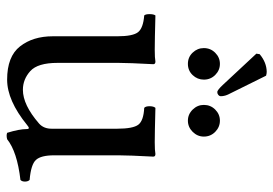

<svg xmlns="http://www.w3.org/2000/svg" viewBox="-141 -661 813 571"><g transform="rotate(90 265.5 -375.5)"><path d="M205.1 -760.3 261.2 -647Q262.7 -643.6 263.7 -640.6Q264.6 -637.7 265.1 -635Q265.6 -632.3 265.9 -630.1Q266.1 -627.9 266.1 -625Q266.1 -621.6 262.5 -618.4Q258.8 -615.2 253.9 -615.2Q247.6 -615.2 231 -633.3L139.6 -731.4L141.1 -741.2Q165.5 -761.7 193.4 -762.2Q198.7 -762.2 205.1 -760.3ZM123 -575.2Q123 -595.2 137 -609.1Q150.9 -623 169.9 -623Q189 -623 202.9 -609.1Q216.8 -595.2 216.8 -575.2Q216.8 -556.2 203.4 -542Q189.9 -527.8 169.9 -527.8Q149.9 -527.8 136.5 -542Q123 -556.2 123 -575.2ZM292 -575.2Q292 -595.2 305.9 -609.1Q319.8 -623 338.9 -623Q357.9 -623 372.1 -609.1Q386.2 -595.2 386.2 -575.2Q386.2 -556.2 372.1 -542Q357.9 -527.8 338.9 -527.8Q319.8 -527.8 305.9 -542Q292 -556.2 292 -575.2ZM216.8 9.8Q147.9 9.8 117.9 -28.6Q87.9 -66.9 87.9 -126V-317.9Q87.9 -364.7 75.4 -379.9Q63 -395 25.9 -397.9Q22 -401.9 22 -413.8Q22 -425.8 25.9 -431.2Q100.1 -429.2 127.9 -429.2Q152.8 -429.2 163.1 -431.2Q170.9 -431.2 170.9 -424.8Q167 -351.6 167 -321.8V-140.1Q167 -81.1 191.4 -59.1Q215.8 -37.1 247.1 -37.1Q292 -37.1 347.2 -85Q363.3 -99.1 362.8 -124V-316.9Q362.8 -364.7 350.8 -380.4Q338.9 -396 300.8 -397.9Q295.9 -401.9 295.9 -413.8Q295.9 -425.8 300.8 -431.2Q375 -429.2 402.8 -429.2Q427.7 -429.2 438 -431.2Q445.8 -431.2 445.8 -424.8Q441.9 -351.6 441.9 -321.8V-129.9Q441.9 -90.8 455.6 -75.9Q469.2 -61 515.1 -57.1Q520 -52.2 520 -43.2Q520 -34.2 515.1 -29.8Q431.2 -20 394 9.8Q382.8 12.7 375 9.8Q363.8 -26.4 363.8 -48.8Q363.8 -60.1 352.1 -49.8Q278.8 9.8 216.8 9.8Z"/></g></svg>

Font: Linux Libertine Capitals
Style: Small Caps
Weight: 400
Designer: Philipp H. Poll
Foundry: Philipp H. Poll
Version: Version 5.1.3